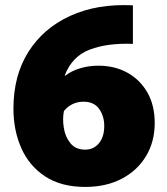

<svg xmlns="http://www.w3.org/2000/svg" viewBox="-20 -726 659 757"><path d="M316 11Q221 11 158 -30.5Q95 -72 64 -142Q33 -212 33 -298Q33 -428 92 -521.5Q151 -615 257 -663.5Q363 -712 504 -705V-553Q404 -557 334 -530.5Q264 -504 235 -428H238Q261 -446 295 -456.5Q329 -467 368 -467Q432 -467 482 -439.5Q532 -412 561 -361.5Q590 -311 590 -241Q590 -167 555.5 -110Q521 -53 459.5 -21Q398 11 316 11ZM316 -136Q349 -136 370 -161Q391 -186 391 -230Q391 -268 371 -296.5Q351 -325 309 -325Q285 -325 265 -315Q245 -305 232 -288Q226 -258 231.5 -222.5Q237 -187 257.5 -161.5Q278 -136 316 -136Z"/></svg>

Font: Murecho Black
Style: Regular
Weight: 900
Designer: Neil Summerour
Foundry: Positype
Version: Version 1.010; ttfautohint (v1.8.3)